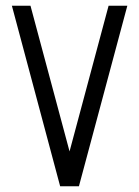

<svg xmlns="http://www.w3.org/2000/svg" viewBox="-20 -650 486 670"><path d="M424.3 -629.9 255.4 0H189.9L21.5 -629.9H86.4L222.7 -121.6L358.9 -629.9Z"/></svg>

Font: Fibel Vienna LRS
Style: Regular
Weight: 400
Designer: Peter Wiegel
Foundry: Peter Wioegel
Version: Version 000.000